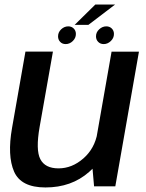

<svg xmlns="http://www.w3.org/2000/svg" viewBox="-20 -820 644 845"><path d="M394 0H487.5L591.5 -592.5H471L385 -102.5ZM213 -593H92L33 -257Q11.5 -134.5 42 -64.8Q72.5 5 180 5Q294.5 5 371.8 -63Q449 -131 462.5 -205L409 -236Q397 -166.5 347 -122.8Q297 -79 237.5 -79Q178.5 -79 157.5 -119.5Q136.5 -160 154.5 -262ZM269 -626Q286.5 -626 300.2 -639.2Q314 -652.5 314 -670.5Q314 -685 304.5 -694.5Q295 -704 280.5 -704Q263 -704 249.2 -691Q235.5 -678 235.5 -660Q235.5 -645.5 244.8 -635.8Q254 -626 269 -626ZM436.5 -626Q453.5 -626 467.5 -639.2Q481.5 -652.5 481.5 -670.5Q481.5 -685 472 -694.5Q462.5 -704 448 -704Q430.5 -704 416.5 -691Q402.5 -678 402.5 -660Q402.5 -645.5 412 -635.8Q421.5 -626 436.5 -626ZM308.5 -710.5H369L486.5 -800H399.5Z"/></svg>

Font: Anybody UltraCondensed Thin Medium
Style: Italic
Weight: 500
Italic angle: -10°
Version: Version 1.111